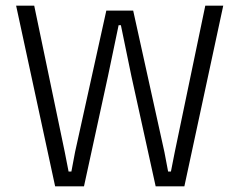

<svg xmlns="http://www.w3.org/2000/svg" viewBox="-20 -659 846 679"><path d="M175 0 37 -639H101L209 -121.5L222.5 -52.5H232.5L245.5 -121.5L356 -621.5H451L561.5 -121L574.5 -52.5H584.5L598 -121L706 -639H769.5L632 0H530.5L444.5 -390.5L407.5 -570H399.5L362 -390.5L277 0Z"/></svg>

Font: Anek Odia Light
Style: Regular
Weight: 300
Designer: Yesha Goshar & Mahesh Sahu (Odia), Yesha Goshar (Latin)
Foundry: Ek Type
Version: Version 1.003